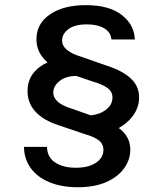

<svg xmlns="http://www.w3.org/2000/svg" viewBox="-20 -688 649 764"><path d="M169 -439.5Q162.5 -445 157 -451.5Q125 -485.5 125 -532Q125 -593.5 178.5 -630.5Q232 -667.5 321.5 -667.5Q414.5 -667.5 464.5 -628.5Q514.5 -589.5 516.5 -531H423.5Q420.5 -560.5 394 -575.8Q367.5 -591 326 -591Q276.5 -591 251.8 -571.8Q227 -552.5 227 -527Q227 -485 302.5 -462.5L408 -425.5Q468 -406 500.8 -375.5Q533.5 -345 533.5 -300Q533.5 -260.5 508.5 -226.5Q487.5 -198 452.5 -178.5Q459.5 -173.5 465.5 -168Q498.5 -137 498.5 -92Q498.5 -53 474.2 -18.8Q450 15.5 403.5 36.2Q357 57 289 57Q225 57 177 37.2Q129 17.5 102.5 -18.8Q76 -55 75.5 -103.5H167Q168 -61.5 200.2 -41Q232.5 -20.5 281.5 -20.5Q332.5 -20.5 362 -40.5Q391.5 -60.5 391.5 -91.5Q391.5 -116 372.2 -130.2Q353 -144.5 314 -155.5L213.5 -189.5Q153 -209 121.2 -243.5Q89.5 -278 89.5 -325.5Q89.5 -389 143.5 -425.5Q155.5 -433.5 169 -439.5ZM283 -386Q241.5 -385 217.5 -366Q192 -346 192 -319.5Q192 -277.5 267.5 -255L341 -229Q359.5 -231 376 -237Q399.5 -246.5 413.5 -262.5Q427.5 -278.5 427.5 -299.5Q427.5 -323.5 408 -337.8Q388.5 -352 349.5 -363.5Z"/></svg>

Font: Betinya Sans Medium
Style: Regular
Weight: 500
Designer: Jonathan Pinhorn
Version: Version 2.001;December 9, 2019;FontCreator 12.0.0.2547 64-bi